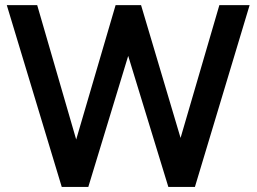

<svg xmlns="http://www.w3.org/2000/svg" viewBox="-20 -739 1014 759"><path d="M329.1 0 486.8 -518.1 645.5 0H750.5L966.8 -718.8H847.2L693.8 -193.8L537.6 -718.8H437L281.2 -187.5L127 -718.8H6.8L224.1 0Z"/></svg>

Font: Winston Medium
Style: Regular
Weight: 500
Designer: Vernon Adams, Kim Jin-seong, David Berlow, Cristiano Sobral
Foundry: The Winston Project Authors
Version: Version 3.004